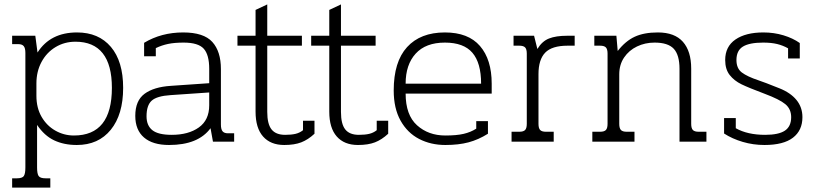

<svg xmlns="http://www.w3.org/2000/svg" viewBox="-20 -642 3701 870"><path d="M35 166H56Q81 166 88 155.5Q95 145 95 117V-402Q95 -424 87.5 -433Q80 -442 63 -442H35V-480H140L150 -404Q208 -495 329 -495Q427 -495 482.5 -429.5Q538 -364 538 -244Q538 -123 482 -54Q426 15 328 15Q270 15 225.5 -6Q181 -27 148 -76V117Q148 145 155 155.5Q162 166 187 166H208V208H35ZM487 -244Q487 -348 445.5 -400.5Q404 -453 322 -453Q272 -453 231.5 -428.5Q191 -404 168 -361Q145 -318 145 -264V-208Q145 -153 168.5 -112.5Q192 -72 231 -50Q270 -28 315 -28Q487 -28 487 -244Z M593 -117Q593 -186 635 -217Q677 -248 754 -253L928 -265V-330Q928 -394 903 -421.5Q878 -449 812 -449Q771 -449 742 -443Q713 -437 686 -424V-387H633V-448Q711 -495 810 -495Q903 -495 942 -452Q981 -409 981 -329V-78Q981 -56 988.5 -47Q996 -38 1013 -38H1041V0H945L934 -61Q878 15 746 15Q672 15 632.5 -19Q593 -53 593 -117ZM928 -165V-223L753 -211Q691 -207 667.5 -186Q644 -165 644 -115Q644 -73 670.5 -52Q697 -31 758 -31Q834 -31 881 -64.5Q928 -98 928 -165Z M1138 -136V-435H1056V-480H1138V-597L1191 -622V-480H1348V-435H1191V-135Q1191 -80 1210.5 -55.5Q1230 -31 1272 -31Q1300 -31 1319 -35.5Q1338 -40 1353 -52V-95H1405V-36Q1376 -9 1345 3Q1314 15 1268 15Q1206 15 1172 -23.5Q1138 -62 1138 -136Z M1472 -136V-435H1390V-480H1472V-597L1525 -622V-480H1682V-435H1525V-135Q1525 -80 1544.5 -55.5Q1564 -31 1606 -31Q1634 -31 1653 -35.5Q1672 -40 1687 -52V-95H1739V-36Q1710 -9 1679 3Q1648 15 1602 15Q1540 15 1506 -23.5Q1472 -62 1472 -136Z M1764 -232Q1764 -362 1824.5 -428.5Q1885 -495 1996 -495Q2102 -495 2155 -433.5Q2208 -372 2208 -263V-218H1818Q1818 -121 1869.5 -74.5Q1921 -28 1998 -28Q2049 -28 2081 -35.5Q2113 -43 2138 -59V-93H2191V-36Q2148 -9 2103 3Q2058 15 1998 15Q1932 15 1879 -12.5Q1826 -40 1795 -95.5Q1764 -151 1764 -232ZM2160 -263Q2160 -357 2120.5 -403Q2081 -449 1996 -449Q1909 -449 1863.5 -399Q1818 -349 1818 -263Z M2298 -45H2333Q2352 -45 2359.5 -53Q2367 -61 2367 -81V-399Q2367 -419 2359.5 -427Q2352 -435 2333 -435H2307V-480H2400L2415 -420Q2436 -455 2467.5 -467.5Q2499 -480 2550 -480H2584V-435H2552Q2481 -435 2450.5 -403.5Q2420 -372 2420 -306V-81Q2420 -61 2427.5 -53Q2435 -45 2454 -45H2489V0H2298Z M2664 -45H2699Q2718 -45 2725.5 -53Q2733 -61 2733 -81V-399Q2733 -419 2725.5 -427Q2718 -435 2699 -435H2673V-480H2773L2779 -411Q2814 -456 2856 -475.5Q2898 -495 2961 -495Q3037 -495 3074.5 -452.5Q3112 -410 3112 -331V-81Q3112 -61 3119.5 -53Q3127 -45 3146 -45H3181V0H3059V-330Q3059 -393 3033 -421Q3007 -449 2946 -449Q2903 -449 2866.5 -431.5Q2830 -414 2808 -381.5Q2786 -349 2786 -305V-81Q2786 -61 2793.5 -53Q2801 -45 2820 -45H2855V0H2664Z M3261 -37V-107H3314V-61Q3367 -31 3447 -31Q3508 -31 3536.5 -50Q3565 -69 3565 -111Q3565 -148 3538.5 -170Q3512 -192 3445 -217Q3373 -244 3340 -260Q3307 -276 3286.5 -302Q3266 -328 3266 -370Q3266 -431 3312.5 -463Q3359 -495 3439 -495Q3487 -495 3530 -482Q3573 -469 3604 -447V-377H3551V-423Q3528 -436 3501.5 -442.5Q3475 -449 3438 -449Q3376 -449 3346.5 -431Q3317 -413 3317 -370Q3317 -332 3341.5 -313.5Q3366 -295 3417 -278Q3441 -270 3453 -265Q3461 -262 3511.5 -242Q3562 -222 3589 -189Q3616 -156 3616 -111Q3616 -51 3573 -18Q3530 15 3444 15Q3393 15 3345.5 1Q3298 -13 3261 -37Z"/></svg>

Font: Pridi ExtraLight
Style: Regular
Weight: 275
Designer: Katatrad Team
Foundry: CadsonDemak
Version: Version 1.001